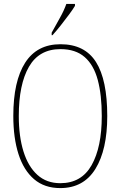

<svg xmlns="http://www.w3.org/2000/svg" viewBox="-20 -951 617 981"><path d="M288 10Q207 10 154 -35.5Q101 -81 74.5 -163.5Q48 -246 48 -359Q48 -536 108.5 -630.5Q169 -725 289 -725Q413 -725 470.5 -634Q528 -543 528 -358Q528 -186 467.5 -88Q407 10 288 10ZM288 -15Q396 -15 448 -107Q500 -199 500 -358Q500 -466 479.5 -542.5Q459 -619 412.5 -659.5Q366 -700 289 -700Q180 -700 128 -610Q76 -520 76 -358Q76 -254 100 -177Q124 -100 171 -57.5Q218 -15 288 -15ZM244 -784Q266 -824 286.5 -860.5Q307 -897 319 -931H363V-921Q353 -904 333 -877Q313 -850 290.5 -821.5Q268 -793 248 -771H244Z"/></svg>

Font: Noto Serif Sinhala Condensed Thin
Style: Regular
Weight: 100
Width: 3
Designer: Jelle Bosma - Monotype Design Team
Foundry: Monotype Imaging Inc.
Version: Version 2.007; ttfautohint (v1.8.4.7-5d5b)